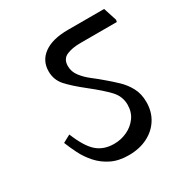

<svg xmlns="http://www.w3.org/2000/svg" viewBox="-142 -733 783 816"><g transform="rotate(-30 250.0 -324.5)"><path d="M498 -545H320Q278 -545 251 -533Q224 -521 224 -486Q224 -459 241.5 -436Q259 -413 284.5 -393.5Q310 -374 333 -354Q357 -334 381 -311Q405 -288 421 -258Q437 -228 437 -188Q437 -141 414.5 -105Q392 -69 352 -49Q312 -29 260 -29Q211 -29 175.5 -46.5Q140 -64 115 -92Q90 -120 74 -152Q58 -184 47 -212L84 -232Q113 -160 146 -131Q179 -102 230 -102Q264 -102 294 -116Q324 -130 343 -156Q362 -182 362 -218Q362 -259 333.5 -289.5Q305 -320 248 -365Q196 -406 169 -436Q142 -466 142 -508Q142 -560 183.5 -590Q225 -620 302 -620H479L500 -555Z"/></g></svg>

Font: Tiro Devanagari Hindi
Style: Italic
Weight: 400
Italic angle: -11°
Designer: Devanagari: John Hudson & Fiona Ross, assisted by Paul Hanslow. Latin: John Hudson with Paul Hanslow, assisted by Kaja S
Foundry: Tiro Typeworks Ltd.
Version: Version 1.52